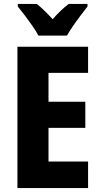

<svg xmlns="http://www.w3.org/2000/svg" viewBox="-20 -950 509 970"><path d="M425 0H68V-714H425V-582H225V-436H411V-304H225V-134H425ZM174 -770Q164 -790 145 -817.5Q126 -845 105.5 -872Q85 -899 70 -917V-930H166Q185 -915 204.5 -896Q224 -877 246 -853Q268 -878 287.5 -896.5Q307 -915 327 -930H422V-917Q407 -898 387 -871.5Q367 -845 348.5 -818Q330 -791 318 -770Z"/></svg>

Font: Noto Sans Lao Condensed ExtraBold
Style: Regular
Weight: 800
Width: 3
Designer: Monotype Design Team
Foundry: Monotype Imaging Inc.
Version: Version 2.003; ttfautohint (v1.8.4.7-5d5b)